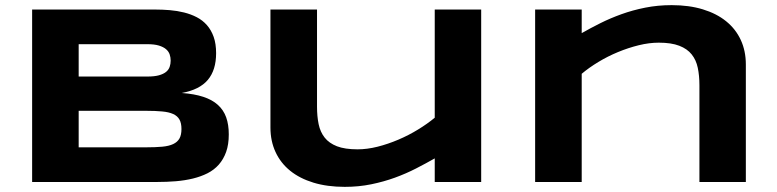

<svg xmlns="http://www.w3.org/2000/svg" viewBox="-20 -708 3024 747"><path d="M870.1 -185.1Q870.1 -146 859.9 -117.2Q849.6 -88.4 831.3 -67.6Q813 -46.9 787.4 -33.9Q761.7 -21 730.7 -13.4Q699.7 -5.9 664.6 -2.9Q629.4 0 591.8 0H105V-670.9H583Q611.8 -670.9 640.9 -668.5Q669.9 -666 696.3 -659.4Q722.7 -652.8 745.4 -641.1Q768.1 -629.4 784.9 -610.4Q801.8 -591.3 811.3 -564.5Q820.8 -537.6 820.8 -501Q820.8 -435.5 788.6 -397.2Q756.3 -358.9 687 -346.2Q735.8 -342.8 770.8 -331.3Q805.7 -319.8 827.6 -300Q849.6 -280.3 859.9 -251.7Q870.1 -223.1 870.1 -185.1ZM644 -472.2Q644 -484.9 640.1 -496.3Q636.2 -507.8 626 -516.6Q615.7 -525.4 598.1 -530.8Q580.6 -536.1 553.2 -536.1H286.1V-410.2H553.2Q580.6 -410.2 598.1 -415Q615.7 -419.9 626 -428.2Q636.2 -436.5 640.1 -448Q644 -459.5 644 -472.2ZM686 -206.1Q686 -229 678.2 -242.9Q670.4 -256.8 653.8 -264.4Q637.2 -272 610.8 -274.4Q584.5 -276.9 547.9 -276.9H286.1V-134.8H547.9Q584.5 -134.8 610.8 -137.2Q637.2 -139.6 653.8 -147.5Q670.4 -155.3 678.2 -169.2Q686 -183.1 686 -206.1Z M1213.4 -670.9V-293Q1213.4 -255.4 1219.7 -224.9Q1226.1 -194.3 1243.2 -172.6Q1260.3 -150.9 1291 -138.9Q1321.8 -127 1371.1 -127Q1408.2 -127 1449 -137.2Q1489.7 -147.5 1529.8 -164.6Q1569.8 -181.6 1606.2 -203.9Q1642.6 -226.1 1671.4 -250V-670.9H1852.1V0H1671.4V-91.8Q1637.2 -72.3 1598.6 -52.5Q1560.1 -32.7 1516.6 -16.8Q1473.1 -1 1424.3 9Q1375.5 19 1321.3 19Q1253.4 19 1199.7 2.7Q1146 -13.7 1108.9 -43.7Q1071.8 -73.7 1052 -116.5Q1032.2 -159.2 1032.2 -211.9V-670.9Z M2701.2 0V-376Q2701.2 -413.6 2694.8 -444.1Q2688.5 -474.6 2671.1 -496.3Q2653.8 -518.1 2622.8 -530Q2591.8 -542 2543 -542Q2505.9 -542 2465.1 -532Q2424.3 -522 2384.3 -505.4Q2344.2 -488.8 2307.9 -466.8Q2271.5 -444.8 2243.2 -420.9V0H2062V-670.9H2243.2V-579.1Q2277.3 -598.6 2315.9 -617.9Q2354.5 -637.2 2397.9 -652.8Q2441.4 -668.5 2490.2 -678.2Q2539.1 -688 2593.3 -688Q2661.1 -688 2714.6 -671.6Q2768.1 -655.3 2805.2 -625.2Q2842.3 -595.2 2862.1 -552.5Q2881.8 -509.8 2881.8 -457V0Z"/></svg>

Font: REH Gaming
Style: Gaming
Weight: 700
Designer: Astigmatic (AOETI)
Foundry: Astigmatic (AOETI)
Version: Version 1.001 2011